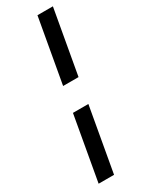

<svg xmlns="http://www.w3.org/2000/svg" viewBox="-233 -835 758 981"><g transform="rotate(-30 145.5 -344.0)"><path d="M97.6 -272.6H188.6L121.3 106.4H30.3ZM213.8 -416.7H122.8L190.1 -795.4H281.1Z"/></g></svg>

Font: Poppins Variable
Style: Italic
Weight: 100
Italic angle: -10°
Designer: Jonny Pinhorn
Foundry: Indian Type Foundry
Version: Version 6.000